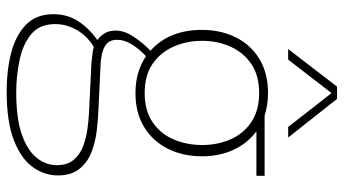

<svg xmlns="http://www.w3.org/2000/svg" viewBox="-242 -530 1007 562"><g transform="rotate(90 261.0 -248.5)"><path d="M252 -142Q189 -142 144 -173Q123 -153 109.5 -131.5Q96 -110 96 -88Q96 -64 114 -53Q132 -42 167 -40L313 -33Q333 -32 363 -28.5Q393 -25 423 -14Q453 -3 473 21Q493 45 493 85Q493 124 469 158Q445 192 391 213.5Q337 235 246 235Q186 235 135 222Q84 209 52.5 179Q21 149 21 98Q21 58 41 26.5Q61 -5 96 -30V-31Q84 -40 76.5 -52.5Q69 -65 69 -84Q69 -110 87.5 -137.5Q106 -165 128 -186Q67 -240 67 -337Q67 -392 89 -436Q111 -480 152.5 -505Q194 -530 252 -530Q287 -530 318 -520H494V-496H364Q399 -470 418 -429Q437 -388 437 -337Q437 -281 415 -237Q393 -193 351.5 -167.5Q310 -142 252 -142ZM252 -169Q303 -169 337 -192Q371 -215 387.5 -253.5Q404 -292 404 -337Q404 -382 387.5 -420Q371 -458 337 -481Q303 -504 252 -504Q200 -504 166.5 -481Q133 -458 116 -420Q99 -382 99 -337Q99 -292 116 -253.5Q133 -215 166.5 -192Q200 -169 252 -169ZM250 207Q327 207 373.5 190.5Q420 174 441.5 147Q463 120 463 88Q463 57 447 38.5Q431 20 407 11Q383 2 356.5 -1.5Q330 -5 310 -6L166 -13Q131 -16 117 -20Q86 -2 68 28.5Q50 59 50 93Q50 139 80 163.5Q110 188 156.5 197.5Q203 207 250 207ZM123 -589 233 -732H269L382 -589H351L252 -716L154 -589Z"/></g></svg>

Font: Murecho ExtraLight
Style: Regular
Weight: 200
Designer: Neil Summerour
Foundry: Positype
Version: Version 1.010; ttfautohint (v1.8.3)